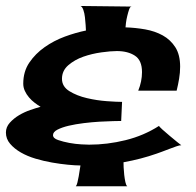

<svg xmlns="http://www.w3.org/2000/svg" viewBox="-20 -696 663 649"><path d="M592.8 -205.1Q586.9 -205.1 575.7 -201.2Q564.5 -197.3 551.8 -192.4Q539.1 -187.5 527.3 -183.1Q515.6 -178.7 509.8 -176.8Q457 -158.2 397.5 -147.5Q397.5 -142.6 397.9 -130.4Q398.4 -118.2 399.9 -105Q401.4 -91.8 403.8 -80.6Q406.2 -69.3 410.2 -66.4H236.3Q239.3 -69.3 241.7 -79.1Q244.1 -88.9 246.1 -100.1Q248 -111.3 249.5 -121.6Q251 -131.8 252 -136.7Q234.4 -136.7 209.5 -139.2Q184.6 -141.6 156.2 -146.5Q127.9 -151.4 100.1 -159.7Q72.3 -168 50.3 -180.7Q28.3 -193.4 14.2 -210Q0 -226.6 0 -248Q0 -266.6 13.2 -281.2Q26.4 -295.9 44.4 -306.6Q62.5 -317.4 82.5 -324.2Q102.5 -331.1 117.2 -335Q107.4 -340.8 97.2 -348.6Q86.9 -356.4 78.1 -366.7Q69.3 -377 64 -388.7Q58.6 -400.4 58.6 -413.1Q58.6 -454.1 79.1 -484.4Q99.6 -514.6 130.9 -536.6Q162.1 -558.6 199.2 -572.3Q236.3 -585.9 270.5 -592.8Q270.5 -598.6 269.5 -611.3Q268.6 -624 267.1 -637.7Q265.6 -651.4 261.7 -662.6Q257.8 -673.8 252 -675.8L424.8 -673.8Q419.9 -673.8 416.5 -664.1Q413.1 -654.3 410.2 -642.1Q407.2 -629.9 405.8 -618.7Q404.3 -607.4 404.3 -603.5Q437.5 -602.5 470.7 -596.7Q503.9 -590.8 530.3 -576.2Q556.6 -561.5 572.8 -536.1Q588.9 -510.7 588.9 -470.7Q588.9 -450.2 585.4 -429.7Q582 -409.2 577.1 -389.6H447.3Q460 -420.9 460 -452.1Q460 -492.2 436 -507.8Q412.1 -523.4 375 -523.4Q354.5 -523.4 322.8 -519Q291 -514.6 261.7 -504.4Q232.4 -494.1 210.9 -475.6Q189.5 -457 189.5 -429.7Q189.5 -403.3 214.8 -387.7Q240.2 -372.1 273.9 -364.3Q307.6 -356.4 341.3 -354Q375 -351.6 392.6 -351.6L389.6 -287.1Q381.8 -287.1 362.3 -286.6Q342.8 -286.1 316.9 -284.7Q291 -283.2 263.2 -279.8Q235.4 -276.4 212.4 -271Q189.5 -265.6 174.3 -257.8Q159.2 -250 159.2 -239.3Q159.2 -228.5 176.3 -222.7Q193.4 -216.8 214.4 -212.9Q235.4 -209 255.4 -208Q275.4 -207 281.2 -207Q342.8 -207 404.3 -222.2Q465.8 -237.3 517.6 -270.5Q517.6 -268.6 528.8 -258.3Q540 -248 553.7 -236.8Q567.4 -225.6 579.1 -215.8Q590.8 -206.1 592.8 -205.1Z"/></svg>

Font: Cherry Cream Soda
Style: Regular
Weight: 400
Designer: Font Diner, Inc
Foundry: Font Diner, Inc
Version: Version 1.001